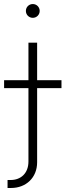

<svg xmlns="http://www.w3.org/2000/svg" viewBox="-75 -727 324 951"><path d="M65.9 -515.6V-329.6H-54.7V-290.5H65.9V72.8C65.9 131.8 27.8 164.6 -22.5 164.6H-37.6V204.1H-20C53.7 204.1 108.9 153.3 108.9 76.7V-290.5H229.5V-329.6H108.9V-515.6ZM87.4 -638.7C106.4 -638.7 121.6 -653.8 121.6 -672.9C121.6 -691.9 106.4 -707 87.4 -707C68.4 -707 53.2 -691.9 53.2 -672.9C53.2 -653.8 68.4 -638.7 87.4 -638.7Z"/></svg>

Font: Raveo Display Display ExLight
Style: Regular
Weight: 200
Designer: Jakub Foglar, Rasmus Andersson (Inter)
Foundry: Jakubfoglar.com
Version: Version 1.100;Glyphs 3.2.3 (3260)